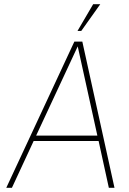

<svg xmlns="http://www.w3.org/2000/svg" viewBox="-20 -899 618 919"><path d="M426 -879H460L369 -751H351ZM10 0 336 -700H374L528 0H501L452 -224H141L37 0ZM153 -250H446L352 -677Z"/></svg>

Font: Haskoy Thin
Style: Italic
Weight: 100
Designer: Ertekin Erdin
Foundry: Ertekin Erdin
Version: Version 2.000; ttfautohint (v1.8.4.7-5d5b)